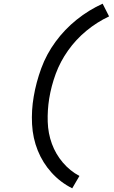

<svg xmlns="http://www.w3.org/2000/svg" viewBox="-20 -861 616 1042"><path d="M372 161 411 94Q359 66 320.5 20.5Q282 -25 261.5 -81Q241 -137 239 -200Q237 -263 247 -326Q258 -394 282.5 -460.5Q307 -527 349.5 -587Q392 -647 449 -694Q506 -741 572 -772L537 -841Q462 -807 396.5 -754.5Q331 -702 281.5 -634.5Q232 -567 204 -490.5Q176 -414 163 -337Q150 -262 154 -186.5Q158 -111 185 -44Q212 23 260 76Q308 129 372 161Z"/></svg>

Font: Iosevka Sparkle
Style: Italic
Weight: 400
Italic angle: -9°
Designer: Belleve Invis
Foundry: Belleve Invis
Version: Version 4.5.0; ttfautohint (v1.8.3)